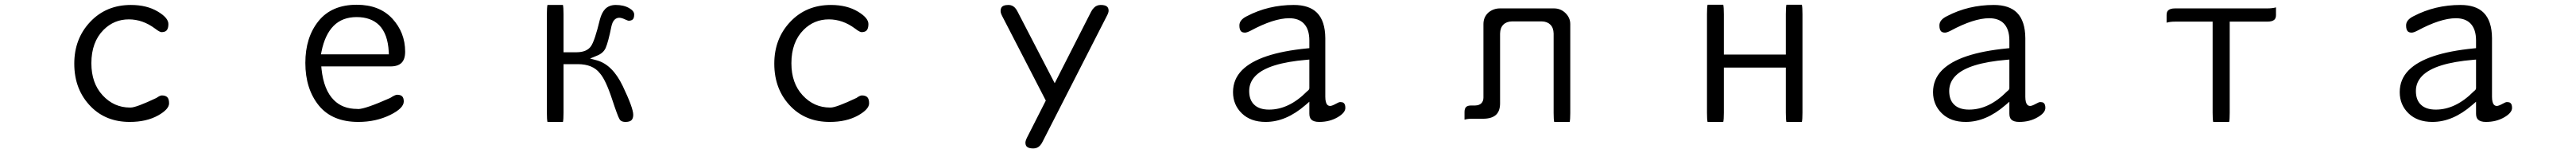

<svg xmlns="http://www.w3.org/2000/svg" viewBox="-20 -510 11040 654"><path d="M541 -488.8Q435.1 -488.8 366.7 -416.7Q298.3 -344.7 298.3 -237.8Q298.3 -125.5 370.6 -53.2Q435.1 11.2 536.1 11.2Q607.4 11.2 657.7 -16.6Q704.6 -43 704.6 -68.4Q704.6 -86.9 696.8 -94.7Q689 -102.1 673.8 -102.1Q665.5 -102.1 650.4 -91.3Q563.5 -50.3 540 -50.3Q538.6 -50.3 537.1 -50.3Q468.3 -50.3 419.9 -102.5Q371.6 -154.3 371.6 -239.7Q371.6 -330.1 423.8 -382.3Q468.8 -427.2 532.2 -427.2Q591.3 -427.2 644 -388.2Q656.2 -378.9 662.8 -375.7Q669.4 -372.6 671.9 -372.6Q686.5 -372.6 693.4 -379.4Q701.7 -387.7 701.7 -407.2Q701.7 -433.6 656.7 -460.4Q609.4 -488.8 541 -488.8Z M1605 -402.3Q1642.1 -364.7 1646 -288.6L1646.5 -277.8H1355.5L1357.9 -290Q1372.6 -362.3 1409.9 -399.7Q1447.3 -437 1508.5 -437Q1569.8 -437 1605 -402.3ZM1356.9 -226.1H1653.3Q1685.5 -226.1 1700.9 -241.5Q1716.3 -256.8 1716.3 -289.1Q1716.3 -371.1 1661.1 -430.7Q1606 -489.7 1508.8 -489.7Q1401.4 -489.7 1345 -419.9Q1288.6 -350.1 1288.6 -241.2Q1288.6 -129.9 1346.7 -58.6Q1404.3 11.2 1515.6 11.2Q1591.3 11.2 1652.8 -19Q1681.6 -33.2 1696 -47.6Q1710.4 -62 1710.4 -76.2Q1710.4 -91.3 1703.6 -98.1Q1696.8 -105 1681.6 -105Q1677.7 -105 1670.2 -101.6Q1662.6 -98.1 1652.3 -91.3Q1545.4 -43.9 1514.6 -43.9Q1512.7 -43.9 1510.7 -44.4Q1448.2 -44.4 1410.6 -82.5Q1367.7 -125 1357.9 -214.8Z M2392.6 11.2Q2395 0.5 2395 -28.3V-235.8H2456.1Q2520.5 -235.8 2550.8 -196.8Q2575.7 -168.9 2603 -86.4Q2627 -13.7 2634.8 -1Q2637.2 2.4 2638.2 3.9Q2646 11.2 2660.2 11.2Q2678.7 11.2 2686.3 3.7Q2693.8 -3.9 2693.8 -19.5Q2693.8 -48.3 2648.9 -142.1Q2605 -233.4 2538.1 -252L2508.8 -259.8L2537.1 -271.5Q2565.4 -282.2 2575.7 -305.2Q2586.9 -331.1 2600.1 -396.5Q2604.5 -416.5 2613.3 -425.3Q2622.1 -434.1 2633.8 -434.1Q2644 -434.1 2659.2 -426.8Q2666.5 -423.3 2669.9 -422.4Q2673.3 -421.4 2673.8 -421.4Q2686 -421.4 2691.9 -427.2Q2697.8 -433.1 2697.8 -448.2Q2697.8 -462.9 2676.8 -475.1Q2653.3 -488.8 2619.1 -488.8Q2590.8 -488.8 2573.7 -471.7Q2558.6 -456.1 2550.8 -426.3Q2528.8 -335.4 2512.7 -312.5Q2494.6 -286.6 2450.2 -286.6H2395V-449.2Q2395 -478 2392.6 -488.8H2326.2Q2323.7 -478 2323.7 -449.2V-28.3Q2323.7 0.5 2326.2 11.2Z M3541 -488.8Q3435.1 -488.8 3366.7 -416.7Q3298.3 -344.7 3298.3 -237.8Q3298.3 -125.5 3370.6 -53.2Q3435.1 11.2 3536.1 11.2Q3607.4 11.2 3657.7 -16.6Q3704.6 -43 3704.6 -68.4Q3704.6 -86.9 3696.8 -94.7Q3689 -102.1 3673.8 -102.1Q3665.5 -102.1 3650.4 -91.3Q3563.5 -50.3 3540 -50.3Q3538.6 -50.3 3537.1 -50.3Q3468.3 -50.3 3419.9 -102.5Q3371.6 -154.3 3371.6 -239.7Q3371.6 -330.1 3423.8 -382.3Q3468.8 -427.2 3532.2 -427.2Q3591.3 -427.2 3644 -388.2Q3656.2 -378.9 3662.8 -375.7Q3669.4 -372.6 3671.9 -372.6Q3686.5 -372.6 3693.4 -379.4Q3701.7 -387.7 3701.7 -407.2Q3701.7 -433.6 3656.7 -460.4Q3609.4 -488.8 3541 -488.8Z M4374.5 100.1Q4374.5 102.5 4375 105.2Q4375.5 107.9 4376 109.9Q4377.4 113.8 4380.4 116.7Q4388.2 124.5 4408.2 124.5Q4424.8 124.5 4436 113.3Q4442.9 106.4 4447.8 96.2L4722.7 -440.4Q4731 -455.6 4731 -463.9Q4731 -475.1 4725.1 -481Q4717.3 -488.8 4697.3 -488.8Q4679.7 -488.8 4668 -476.6Q4661.1 -469.7 4655.8 -459.5L4500 -154.3L4340.3 -461.4Q4335.4 -471.2 4329.1 -477.5Q4317.9 -488.8 4301.8 -488.8Q4277.3 -488.8 4271 -476.6Q4268.1 -471.2 4268.1 -462.9Q4268.1 -454.1 4275.4 -440.4L4461.9 -80.1L4382.3 76.2Q4374.5 91.3 4374.5 100.1Z M5591.3 -255.4V-132.8Q5591.3 -128.4 5587.4 -124.5Q5585.4 -122.6 5581.1 -119.1Q5503.9 -41.5 5418.9 -41.5Q5375.5 -41.5 5354 -63.5Q5333.5 -83.5 5333.5 -121.1Q5333.5 -158.7 5361.3 -186.5Q5415.5 -240.7 5580.1 -254.4ZM5591.3 -75.2V-24.4Q5591.3 -7.3 5599.6 1Q5609.9 11.2 5633.8 11.2Q5678.7 11.2 5713.4 -9.3Q5745.6 -28.3 5745.6 -48.8Q5745.6 -65.4 5737.3 -70.8Q5732.4 -73.7 5723.6 -73.7Q5717.8 -73.7 5705.1 -66.4Q5688 -57.1 5680.7 -57.1Q5673.3 -57.1 5668.5 -62Q5659.7 -70.8 5659.7 -96.7V-346.7Q5659.2 -420.4 5624 -455.6Q5590.8 -488.8 5524.4 -488.8Q5415.5 -488.8 5323.7 -440.9Q5291.5 -425.3 5291.5 -401.4Q5291.5 -383.3 5298.8 -376Q5304.2 -370.6 5315.4 -370.6Q5323.7 -370.6 5338.9 -378.4Q5439 -432.1 5504.9 -432.1Q5544.9 -432.1 5566.9 -410.2Q5591.3 -385.7 5591.3 -336.9V-304.2L5582 -303.2Q5376 -283.2 5303.2 -210.4Q5264.2 -171.4 5264.2 -116.2Q5264.2 -62 5302 -25.4Q5339.8 11.2 5404.3 11.2Q5491.2 11.2 5574.2 -60.5ZM5581.1 -119.1 5581.5 -119.6Q5581.1 -119.6 5581.1 -119.1Z M6707 11.2Q6709.5 0.5 6709.5 -27.3V-407.2Q6709.5 -434.1 6689 -454.1Q6668.5 -474.1 6639.6 -474.1H6408.2Q6380.9 -474.1 6359.4 -457Q6337.4 -437.5 6337.4 -407.2V-92.8Q6337.4 -77.6 6328.4 -68.6Q6319.3 -59.6 6302.2 -59.1H6301.8H6285.2Q6269.5 -59.1 6262.9 -52.5Q6256.3 -45.9 6256.3 -30.8V1.5Q6269.5 -2.4 6286.1 -2.4H6335Q6374.5 -2.4 6392.6 -20.5Q6408.7 -36.6 6408.7 -68.4V-366.2V-366.7Q6409.2 -391.1 6422.6 -404.5Q6436 -418 6459.5 -418.5H6460H6586.9H6587.4Q6610.8 -418 6624.3 -404.5Q6637.7 -391.1 6638.2 -366.7V-366.2V-27.3Q6638.2 0.5 6640.6 11.2Z M7635.7 -489.7Q7633.3 -478.5 7633.3 -449.2V-276.9H7367.7V-449.2Q7367.7 -478.5 7365.2 -489.7H7297.9Q7295.4 -478.5 7295.4 -449.2V-28.3Q7295.4 0.5 7297.9 11.2H7365.2Q7367.7 0.5 7367.7 -28.3V-221.2H7633.3V-28.3Q7633.3 0.5 7635.7 11.2H7702.1Q7704.6 0.5 7704.6 -28.3V-449.2Q7704.6 -478.5 7702.1 -489.7Z M8591.3 -255.4V-132.8Q8591.3 -128.4 8587.4 -124.5Q8585.4 -122.6 8581.1 -119.1Q8503.9 -41.5 8418.9 -41.5Q8375.5 -41.5 8354 -63.5Q8333.5 -83.5 8333.5 -121.1Q8333.5 -158.7 8361.3 -186.5Q8415.5 -240.7 8580.1 -254.4ZM8591.3 -75.2V-24.4Q8591.3 -7.3 8599.6 1Q8609.9 11.2 8633.8 11.2Q8678.7 11.2 8713.4 -9.3Q8745.6 -28.3 8745.6 -48.8Q8745.6 -65.4 8737.3 -70.8Q8732.4 -73.7 8723.6 -73.7Q8717.8 -73.7 8705.1 -66.4Q8688 -57.1 8680.7 -57.1Q8673.3 -57.1 8668.5 -62Q8659.7 -70.8 8659.7 -96.7V-346.7Q8659.2 -420.4 8624 -455.6Q8590.8 -488.8 8524.4 -488.8Q8415.5 -488.8 8323.7 -440.9Q8291.5 -425.3 8291.5 -401.4Q8291.5 -383.3 8298.8 -376Q8304.2 -370.6 8315.4 -370.6Q8323.7 -370.6 8338.9 -378.4Q8439 -432.1 8504.9 -432.1Q8544.9 -432.1 8566.9 -410.2Q8591.3 -385.7 8591.3 -336.9V-304.2L8582 -303.2Q8376 -283.2 8303.2 -210.4Q8264.2 -171.4 8264.2 -116.2Q8264.2 -62 8302 -25.4Q8339.8 11.2 8404.3 11.2Q8491.2 11.2 8574.2 -60.5ZM8581.1 -119.1 8581.5 -119.6Q8581.1 -119.6 8581.1 -119.1Z M9533.2 11.2Q9535.6 0.5 9535.6 -28.3V-417.5H9696.3Q9718.8 -417.5 9727.5 -426.3Q9733.9 -432.6 9733.9 -445.8V-478.5Q9718.8 -474.1 9696.3 -474.1H9301.8Q9280.3 -474.1 9271.5 -465.3Q9265.1 -459 9265.1 -445.8V-413.1Q9279.8 -417.5 9301.8 -417.5H9462.4V-28.3Q9462.4 0.5 9464.8 11.2Z M10591.3 -255.4V-132.8Q10591.3 -128.4 10587.4 -124.5Q10585.4 -122.6 10581.1 -119.1Q10503.9 -41.5 10418.9 -41.5Q10375.5 -41.5 10354 -63.5Q10333.5 -83.5 10333.5 -121.1Q10333.5 -158.7 10361.3 -186.5Q10415.5 -240.7 10580.1 -254.4ZM10591.3 -75.2V-24.4Q10591.3 -7.3 10599.6 1Q10609.9 11.2 10633.8 11.2Q10678.7 11.2 10713.4 -9.3Q10745.6 -28.3 10745.6 -48.8Q10745.6 -65.4 10737.3 -70.8Q10732.4 -73.7 10723.6 -73.7Q10717.8 -73.7 10705.1 -66.4Q10688 -57.1 10680.7 -57.1Q10673.3 -57.1 10668.5 -62Q10659.7 -70.8 10659.7 -96.7V-346.7Q10659.2 -420.4 10624 -455.6Q10590.8 -488.8 10524.4 -488.8Q10415.5 -488.8 10323.7 -440.9Q10291.5 -425.3 10291.5 -401.4Q10291.5 -383.3 10298.8 -376Q10304.2 -370.6 10315.4 -370.6Q10323.7 -370.6 10338.9 -378.4Q10439 -432.1 10504.9 -432.1Q10544.9 -432.1 10566.9 -410.2Q10591.3 -385.7 10591.3 -336.9V-304.2L10582 -303.2Q10376 -283.2 10303.2 -210.4Q10264.2 -171.4 10264.2 -116.2Q10264.2 -62 10302 -25.4Q10339.8 11.2 10404.3 11.2Q10491.2 11.2 10574.2 -60.5ZM10581.1 -119.1 10581.5 -119.6Q10581.1 -119.6 10581.1 -119.1Z"/></svg>

Font: YuPearl-ExtraLight
Style: ExtraLight
Weight: 200
Designer: Max Yao
Foundry: Max-Everyday
Version: Version 1.011; ttfautohint (v1.8.3)